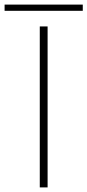

<svg xmlns="http://www.w3.org/2000/svg" viewBox="-60 -815 380 835"><path d="M113 -700H147V0H113ZM-40 -795H300V-768H-40Z"/></svg>

Font: Fivo Sans Thin
Style: Regular
Weight: 250
Foundry: Alexander Slobzheninov
Version: 1.0